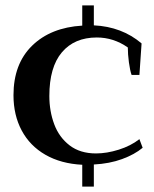

<svg xmlns="http://www.w3.org/2000/svg" viewBox="-20 -601 570 712"><path d="M328 9V91H285V10Q206 6 148.5 -27Q91 -60 60.5 -117Q30 -174 30 -248Q30 -364 99 -431.5Q168 -499 285 -506V-581H328V-507Q432 -502 505 -440L497 -323H468Q462 -340 458 -370Q454 -400 454 -425Q401 -462 339 -462Q256 -462 209.5 -407Q163 -352 163 -245Q163 -189 181 -140.5Q199 -92 238 -62Q277 -32 336 -32Q376 -32 420.5 -46Q465 -60 497 -85L509 -53Q479 -28 432.5 -11Q386 6 328 9Z"/></svg>

Font: Trirong SemiBold
Style: Regular
Weight: 600
Designer: Katatrad Team
Foundry: CadsonDemak
Version: Version 1.001